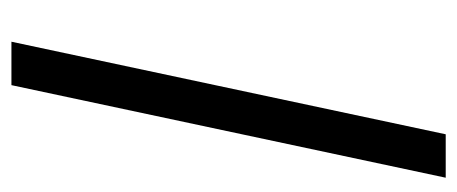

<svg xmlns="http://www.w3.org/2000/svg" viewBox="-252 -548 800 336"><g transform="rotate(90 148.0 -380.0)"><path d="M53 0 215 -760H291L129 0Z"/></g></svg>

Font: Noto Sans Display
Style: Italic
Weight: 400
Italic angle: -12°
Designer: Monotype Design Team
Foundry: Monotype Imaging Inc.
Version: Version 2.003